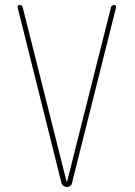

<svg xmlns="http://www.w3.org/2000/svg" viewBox="-20 -750 540 770"><path d="M226.6 -15.6 50.8 -719.7Q49.8 -723.6 52.2 -727.1Q54.7 -730.5 57.6 -730.5Q69.3 -730.5 71.3 -719.7L247.1 -21.5Q247.1 -20.5 248 -20Q249 -19.5 249 -21.5L424.8 -719.7Q426.8 -729.5 438.5 -730.5Q442.4 -730.5 444.3 -727.1Q446.3 -723.6 445.3 -719.7L268.6 -15.6Q267.6 -8.8 261.7 -4.4Q255.9 0 248.5 0Q241.2 0 234.9 -4.4Q228.5 -8.8 226.6 -15.6Z"/></svg>

Font: Rounded-L Mgen+ 2m thin
Style: Regular
Weight: 100
Designer: [Source Han Sans]
Ryoko NISHIZUKA  (kana & ideographs); Paul D. Hunt (Latin, Greek & Cyrillic); Wenlong ZHANG  (bopomofo
Version: Version 1.059.20150602